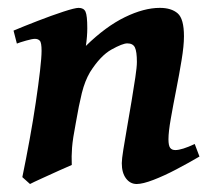

<svg xmlns="http://www.w3.org/2000/svg" viewBox="-20 -440 527 478"><path d="M476.6 -50.3Q449.2 -34.2 418.9 -18.3Q388.7 -2.4 362.1 7.8Q335.4 18.1 320.3 18.1Q304.2 18.1 293.7 4.2Q283.2 -9.8 283.2 -33.7Q283.2 -43.5 287.1 -67.9Q291 -92.3 296.6 -124.3Q302.2 -156.2 307.6 -188.7Q313 -221.2 316.9 -247.3Q320.8 -273.4 320.8 -285.6Q320.8 -311.5 315.9 -321.8Q311 -332 296.9 -332Q285.2 -332 257.6 -316.7Q230 -301.3 204.1 -260.3Q191.4 -238.8 183.8 -208.5Q176.3 -178.2 168.9 -134.8Q161.1 -94.7 159.4 -72.5Q157.7 -50.3 158.7 -29.3Q150.4 -25.9 128.2 -15.9Q106 -5.9 84 4.2Q62 14.2 54.7 18.1L35.6 1Q44.9 -43.9 53.7 -92.3Q62.5 -140.6 69.1 -185.1Q75.7 -229.5 79.6 -263.4Q83.5 -297.4 83.5 -313.5Q83.5 -334 79.1 -338.6Q74.7 -343.3 66.9 -343.3Q60.5 -343.3 44.9 -338.9Q29.3 -334.5 22 -331.5L13.7 -363.8Q39.1 -374.5 73.7 -387.9Q108.4 -401.4 137.5 -410.9Q166.5 -420.4 175.8 -420.4Q188.5 -420.4 192.9 -410.9Q197.3 -401.4 197.3 -369.6Q197.3 -349.6 193.8 -325.7Q243.2 -374 290.8 -397.2Q338.4 -420.4 377.9 -420.4Q406.7 -420.4 422.4 -406.7Q438 -393.1 438 -349.6Q438 -326.2 432.1 -290.5Q426.3 -254.9 418.7 -216.6Q411.1 -178.2 405.3 -145Q399.4 -111.8 399.4 -93.3Q399.4 -77.6 403.6 -72Q407.7 -66.4 416.5 -66.4Q432.6 -66.4 464.8 -81.5Z"/></svg>

Font: Dai Banna SIL SemiBold
Style: Italic
Weight: 600
Italic angle: -11°
Designer: Victor Gaultney
Foundry: SIL International
Version: Version 4.000